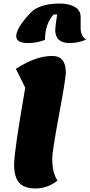

<svg xmlns="http://www.w3.org/2000/svg" viewBox="-20 -1043 508 1088"><path d="M139 -799Q72 -799 72 -838Q72 -867 103 -910.5Q134 -954 170 -986Q226 -1023 317 -1023Q370 -1023 403.5 -1004Q437 -985 437 -946V-883Q437 -840 468 -818Q421 -799 374 -799Q293 -799 293 -874Q293 -893 304 -961H284Q235 -908 235 -817Q188 -799 139 -799ZM182 25Q118 25 89 -7Q60 -39 60 -110Q60 -185 123 -546L70 -653Q183 -726 276 -726Q353 -726 353 -632Q353 -599 314.5 -392Q276 -185 276 -145Q276 -62 306 -20Q249 25 182 25Z"/></svg>

Font: Lemonada
Style: Bold
Weight: 700
Designer: Mohamed Gaber (Arabic), Eduardo Tunni (Latin)
Foundry: Kief Type Foundry
Version: Version 4.004